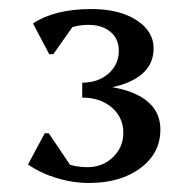

<svg xmlns="http://www.w3.org/2000/svg" viewBox="-20 -797 417 425"><path d="M177 -392Q141 -392 105 -403Q69 -414 42 -433L79 -502H88L150 -410L98 -416L88 -470Q111 -427 174 -427Q207 -427 230 -449Q253 -471 253 -503Q253 -537 227.5 -559Q202 -581 162 -581V-609Q246 -609 290.5 -583.5Q335 -558 335 -510Q335 -458 291 -425Q247 -392 177 -392ZM162 -598V-614Q197 -614 220 -634Q243 -654 243 -685Q243 -711 224.5 -726.5Q206 -742 175 -742Q130 -742 97 -712L102 -764L160 -765L98 -677H89L53 -745Q101 -777 182 -777Q244 -777 282 -752.5Q320 -728 320 -690Q320 -646 278.5 -622Q237 -598 162 -598Z"/></svg>

Font: Platypi Light
Style: Regular
Weight: 400
Version: Version 1.200